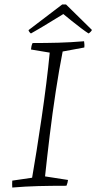

<svg xmlns="http://www.w3.org/2000/svg" viewBox="-20 -833 432 861"><path d="M35 8Q34 -8 35 -23L124 -36Q133 -87 144 -156.5Q155 -226 166.5 -304Q178 -382 187.5 -458Q197 -534 203 -597L119 -611Q120 -627 126 -640Q186 -640 241.5 -641.5Q297 -643 357 -648Q358 -641 358.5 -634Q359 -627 358 -620L261 -602Q245 -521 230 -423Q215 -325 203 -226Q191 -127 182 -42L285 -26Q284 -19 282.5 -13Q281 -7 278 0Q208 0 151 1.5Q94 3 35 8ZM377 -683Q363 -692 343 -707Q323 -722 302 -739Q281 -756 264 -770Q231 -750 191 -725.5Q151 -701 124 -686L119 -683Q116 -684 112 -689.5Q108 -695 108 -698L259 -813H276L392 -699Q392 -696 386 -690Q380 -684 377 -683Z"/></svg>

Font: Labrada Lght
Style: Italic
Weight: 300
Italic angle: -7°
Designer: Mercedes Jáuregui
Foundry: Omnibus-Type Team
Version: Version 1.000; ttfautohint (v1.8.4.7-5d5b)